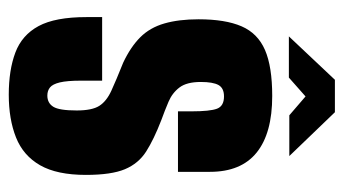

<svg xmlns="http://www.w3.org/2000/svg" viewBox="-193 -583 784 438"><g transform="rotate(90 199.0 -364.0)"><path d="M196 8Q140 8 100 -7Q60 -22 39.5 -60Q19 -98 19 -169V-205Q55 -205 91.5 -205Q128 -205 164 -205V-157Q164 -125 168 -108.5Q172 -92 179.5 -86Q187 -80 198 -80Q215 -80 223.5 -93.5Q232 -107 232 -147Q232 -182 221.5 -198.5Q211 -215 187 -226Q163 -237 123 -253Q87 -270 65 -292Q43 -314 33.5 -347Q24 -380 24 -425Q24 -486 40 -523Q56 -560 94 -576.5Q132 -593 199 -593Q284 -593 328 -557.5Q372 -522 372 -451V-378Q338 -378 303.5 -378Q269 -378 234 -378V-409Q234 -451 228 -467Q222 -483 200 -483Q181 -483 174 -470.5Q167 -458 167 -430Q167 -398 179.5 -381.5Q192 -365 212 -356.5Q232 -348 254 -340Q298 -323 325.5 -305.5Q353 -288 366 -257Q379 -226 379 -168Q379 -102 357 -63.5Q335 -25 293.5 -8.5Q252 8 196 8ZM63 -631 162 -736H236L336 -632H243L200 -669L157 -631Z"/></g></svg>

Font: Alumni Sans ExtraBold
Style: Regular
Weight: 800
Designer: Robert E. Leuschke
Foundry: Robert E. Leuschke
Version: Version 1.018